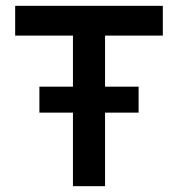

<svg xmlns="http://www.w3.org/2000/svg" viewBox="-20 -638 610 658"><path d="M230 -252H115V-341H230V-516H32V-618H538V-516H340V-341H455V-252H340V0H230Z"/></svg>

Font: Athiti SemiBold
Style: Regular
Weight: 600
Designer: CadsonDemak Team
Foundry: CadsonDemak
Version: Version 1.032